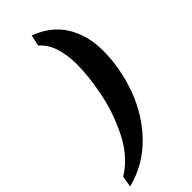

<svg xmlns="http://www.w3.org/2000/svg" viewBox="-331 -810 988 988"><g transform="rotate(-45 162.5 -316.0)"><path d="M-32 77Q57 23 111 -84Q165 -191 187 -303.5Q209 -416 209 -499Q209 -566 192 -621.5Q175 -677 136 -709L149 -770Q253 -731 303.5 -648.5Q354 -566 354 -456Q354 -329 309 -204.5Q264 -80 174.5 12.5Q85 105 -42 138Z"/></g></svg>

Font: Noto Serif Narrow
Style: Bold Italic
Weight: 700
Width: 4
Italic angle: -12°
Designer: Monotype Design Team
Foundry: Monotype Imaging Inc.
Version: Version 1.001